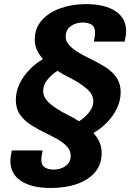

<svg xmlns="http://www.w3.org/2000/svg" viewBox="-20 -763 682 934"><path d="M226.5 151.5Q134.5 151.5 82.5 117.5Q30.5 83.5 30.5 19.5Q30.5 9 32.8 -5.2Q35 -19.5 37.5 -31H187.5Q185 -20.5 183 -7.8Q181 5 181 12.5Q181 41 198.2 51.5Q215.5 62 240.5 62Q276 62 300 43.8Q324 25.5 324 -5.5Q324 -30.5 305.8 -50.2Q287.5 -70 259.8 -85.8Q232 -101.5 204.5 -114.5Q164.5 -133.5 131 -155Q97.5 -176.5 77.2 -205.8Q57 -235 57 -277Q57 -317.5 75.2 -355.5Q93.5 -393.5 123.8 -424.5Q154 -455.5 189.5 -475.5Q170.5 -496 159.8 -519.5Q149 -543 149 -569.5Q149 -626.5 184 -665.2Q219 -704 275.8 -723.5Q332.5 -743 397.5 -743Q489.5 -743 541.5 -709Q593.5 -675 593.5 -611Q593.5 -600.5 591.2 -586.2Q589 -572 586.5 -560.5H436.5Q439 -571 440.8 -583.8Q442.5 -596.5 442.5 -604Q442.5 -632.5 425.5 -643Q408.5 -653.5 383.5 -653.5Q347 -653.5 323.2 -635Q299.5 -616.5 299.5 -584.5Q299.5 -562 317.2 -542.8Q335 -523.5 362.5 -507.2Q390 -491 419.5 -477Q459 -458 492.8 -436.5Q526.5 -415 546.8 -385.8Q567 -356.5 567 -314.5Q567 -274 548.8 -236Q530.5 -198 500.2 -167Q470 -136 434.5 -116Q453 -95.5 463.8 -71.5Q474.5 -47.5 474.5 -19.5Q474.5 36.5 442.5 74.5Q410.5 112.5 354.5 132Q298.5 151.5 226.5 151.5ZM302 -208Q318.5 -200 334.2 -191.2Q350 -182.5 365 -173Q393 -191.5 413.5 -216.8Q434 -242 434 -270.5Q434 -303 403.2 -330.2Q372.5 -357.5 322 -383.5Q305.5 -391.5 289.8 -400.2Q274 -409 259.5 -418.5Q231 -400 210.5 -375Q190 -350 190 -321Q190 -288.5 220.5 -261.2Q251 -234 302 -208Z"/></svg>

Font: Epilogue ExtraBold
Style: Italic
Weight: 800
Italic angle: -12°
Designer: Tyler Finck
Foundry: Etcetera Type Co
Version: Version 2.111; ttfautohint (v1.8.3)